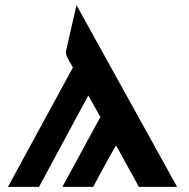

<svg xmlns="http://www.w3.org/2000/svg" viewBox="-20 -728 737 748"><path d="M11 0 264 -465 254 -483Q245 -497 239 -512Q235 -523 238 -533L278 -708L670 0H521L432 -162L397 -100Q344 -1 343 0H223L371 -272L324 -356L132 0Z"/></svg>

Font: Coval
Style: ExtraBold Italic
Weight: 800
Foundry: Context Ltd
Version: Version 001.000